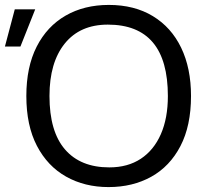

<svg xmlns="http://www.w3.org/2000/svg" viewBox="-54 -740 849 780"><path d="M387 20Q290 20 214.5 -22.5Q139 -65 96 -147.5Q53 -230 53 -350Q53 -468 95 -550.5Q137 -633 212.5 -676.5Q288 -720 388 -720Q492 -720 567 -674.5Q642 -629 682 -546Q722 -463 722 -350Q722 -229 679 -146.5Q636 -64 560.5 -22Q485 20 387 20ZM390 -60Q465 -60 518 -95Q571 -130 599.5 -195Q628 -260 628 -350Q628 -495 567 -567.5Q506 -640 384 -640Q271 -640 209 -563Q147 -486 147 -350Q147 -206 210 -133Q273 -60 390 -60ZM6 -702H89L29 -551H-34Z"/></svg>

Font: Moderustic
Style: Regular
Weight: 400
Designer: Tural Alisoy
Foundry: TAFT Foundry
Version: Version 2.120